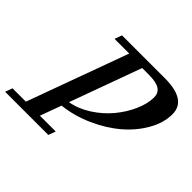

<svg xmlns="http://www.w3.org/2000/svg" viewBox="-200 -851 1039 1039"><g transform="rotate(45 319.5 -331.5)"><path d="M-44.4 0 -29.3 -41.5H72.8L284.2 -621.1H171.9L187 -663.1H514.6Q682.1 -663.1 682.1 -554.2Q682.1 -488.3 643.8 -421.1Q605.5 -354 543 -300.8Q480.5 -247.6 396.2 -210Q312 -172.4 224.6 -163.1L180.2 -41.5H301.3L286.1 0ZM440.9 -615.2H389.2L239.7 -204.6Q300.3 -214.8 357.9 -252Q415.5 -289.1 456.5 -338.4Q497.6 -387.7 522.5 -444.1Q547.4 -500.5 547.4 -549.3Q547.4 -581.5 522.7 -598.4Q498 -615.2 440.9 -615.2Z"/></g></svg>

Font: Elstob 6pt Medium
Style: Italic
Weight: 500
Italic angle: -20°
Designer: Peter S. Baker
Version: Version 1.015